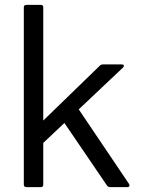

<svg xmlns="http://www.w3.org/2000/svg" viewBox="-20 -770 586 790"><path d="M89 0Q78 0 78 -11V-740Q78 -750 89 -750H148Q158 -750 158 -740V-274L391 -500Q396 -505 404 -505H481Q488 -505 489.5 -501Q491 -497 486 -492L304 -320L511 -13Q514 -8 512 -4Q510 0 504 0H433Q425 0 420 -7L245 -264L158 -182V-11Q158 0 148 0Z"/></svg>

Font: LINE Seed Sans App
Style: Regular
Weight: 400
Designer: LINE VX Design & Dalton Maag Ltd & Sandoll Inc
Foundry: Dalton Maag Ltd
Version: Version 1.003